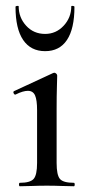

<svg xmlns="http://www.w3.org/2000/svg" viewBox="-20 -648 310 668"><path d="M49 0Q46 0 46 -6Q46 -12 49 -12Q85 -12 97 -25.5Q109 -39 109 -81V-265Q109 -300 102 -316Q95 -332 77 -332Q69 -332 58.5 -329Q48 -326 34 -319Q30 -318 27.5 -323.5Q25 -329 29 -331L165 -394Q168 -395 169 -395Q172 -395 175.5 -392Q179 -389 179 -385Q179 -376 178 -346Q177 -316 177 -267V-81Q177 -39 188.5 -25.5Q200 -12 237 -12Q240 -12 240 -6Q240 0 237 0Q219 0 194.5 -1Q170 -2 143 -2Q116 -2 92 -1Q68 0 49 0ZM34 -624Q34 -627 39.5 -627.5Q45 -628 45 -626Q45 -587 71 -558.5Q97 -530 137 -530Q175 -530 201.5 -558.5Q228 -587 228 -626Q228 -628 233.5 -627.5Q239 -627 239 -624Q239 -548 213 -509Q187 -470 137 -470Q87 -470 60.5 -509Q34 -548 34 -624Z"/></svg>

Font: Cormorant Garamond Light Medium
Style: Regular
Weight: 500
Version: Version 4.001